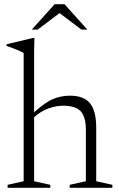

<svg xmlns="http://www.w3.org/2000/svg" viewBox="-20 -889 562 909"><path d="M218 0H16V-14L92 -31V-638Q72 -650.5 11 -671.5V-679.5L137 -709.5H143L141.5 -644.5V-357.5Q195.5 -406 233 -421Q270.5 -436 311 -436Q377 -436 406.2 -400Q435.5 -364 435.5 -284.5V-31L512 -14V0H310V-14L386.5 -31V-273Q386.5 -336.5 361.8 -362.5Q337 -388.5 277.5 -388.5Q246 -388.5 209.8 -375.8Q173.5 -363 141.5 -334V-31L218 -14ZM365.5 -749 262 -827 158.5 -749H130.5L238.5 -869H285.5L393.5 -749Z"/></svg>

Font: Newsreader Text Light
Style: Regular
Weight: 300
Designer: Hugues Gentile
Foundry: Production Type
Version: Version 1.002